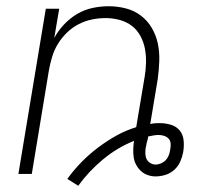

<svg xmlns="http://www.w3.org/2000/svg" viewBox="-20 -558 640 616"><path d="M231 38 196 16Q217 -13 241.5 -38Q266 -63 294.5 -84.5Q323 -106 353.5 -123Q384 -140 417 -150L444 -311Q448 -334 448.5 -357Q449 -380 445 -401.5Q441 -423 430.5 -442.5Q420 -462 403 -475Q386 -488 364 -494Q342 -500 319 -500Q297 -500 275 -495.5Q253 -491 232.5 -480.5Q212 -470 195 -453.5Q178 -437 166 -417.5Q154 -398 147.5 -376.5Q141 -355 137 -333L82 0H39L127 -530H170L154 -436Q167 -460 186 -480Q205 -500 228 -513.5Q251 -527 277 -532.5Q303 -538 328 -538Q357 -538 384 -531Q411 -524 432.5 -507.5Q454 -491 467.5 -467.5Q481 -444 486.5 -417.5Q492 -391 491 -362Q490 -333 486 -304L462 -160Q469 -162 477 -162.5Q485 -163 492 -163Q510 -163 527.5 -158Q545 -153 556 -140Q567 -127 569 -108.5Q571 -90 568 -72Q568 -72 568 -71.5Q568 -71 568 -71Q565 -55 558.5 -40Q552 -25 539.5 -13.5Q527 -2 511 3Q495 8 479 8Q466 8 453.5 3.5Q441 -1 432 -9.5Q423 -18 417 -29Q411 -40 409 -53Q407 -66 407.5 -79.5Q408 -93 410 -106Q357 -85 311 -47Q265 -9 231 38ZM479 -30Q488 -30 497 -34Q506 -38 512 -44.5Q518 -51 521.5 -60Q525 -69 526 -78Q528 -87 527.5 -96.5Q527 -106 521.5 -112.5Q516 -119 507 -122Q498 -125 489 -125Q481 -125 472.5 -123.5Q464 -122 455 -120V-116Q454 -111 452.5 -106Q451 -101 450 -97V-96Q449 -92 448.5 -88.5Q448 -85 447 -81Q446 -72 446.5 -63Q447 -54 451 -46.5Q455 -39 463 -34.5Q471 -30 479 -30Z"/></svg>

Font: Iosevka Curly XLtExObl
Style: Regular
Weight: 200
Width: 7
Italic angle: -9°
Monospace: yes
Designer: Belleve Invis
Foundry: Belleve Invis
Version: Version 11.0.1; ttfautohint (v1.8.3)